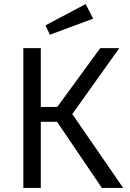

<svg xmlns="http://www.w3.org/2000/svg" viewBox="-20 -926 640 946"><path d="M402 -906 439 -834 226 -755 204 -801ZM261 -326H181V0H95V-689H181V-399H262L474 -689H568L336 -364L587 0H482Z"/></svg>

Font: Fira Mono
Style: Regular
Weight: 400
Designer: Carrois Corporate & Edenspiekermann AG
Foundry: Carrois Corporate GbR & Edenspiekermann AG
Version: Version 3.206;PS 003.206;hotconv 1.0.70;makeotf.lib2.5.58329